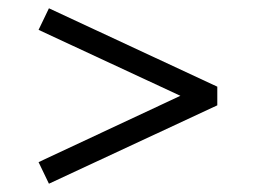

<svg xmlns="http://www.w3.org/2000/svg" viewBox="-20 -567 617 463"><path d="M504 -358 98 -547 73 -495 415 -336 73 -176 98 -124 504 -313Z"/></svg>

Font: LT Wave Light
Style: Regular
Weight: 300
Designer: Daniel Lyons
Version: Version 2.5 (Glyphs App)